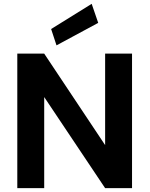

<svg xmlns="http://www.w3.org/2000/svg" viewBox="-20 -979 778 999"><path d="M70 0V-700H210L527 -224V-700H667V0H527L210 -474V0ZM274 -743 246 -828 457 -959 491 -860Z"/></svg>

Font: DM Sans 12pt ExtraBold
Style: Regular
Weight: 800
Version: Version 4.004;gftools[0.9.30]